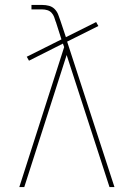

<svg xmlns="http://www.w3.org/2000/svg" viewBox="-20 -755 540 775"><path d="M58 0 239 -565 234 -579 97 -510 88 -526 228 -596 206 -665V-666L205 -667Q202 -677 198.5 -686.5Q195 -696 188 -703.5Q181 -711 171 -714Q161 -717 151 -717H107V-735H151Q165 -735 178 -731.5Q191 -728 200.5 -718.5Q210 -709 215 -696Q220 -683 224 -671L246 -605L368 -666L377 -650L251 -587L442 0H422L249 -533L78 0Z"/></svg>

Font: Iosevka SS18 Thin
Style: Regular
Weight: 100
Monospace: yes
Designer: Belleve Invis
Foundry: Belleve Invis
Version: Version 25.1.1; ttfautohint (v1.8.4)